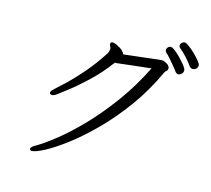

<svg xmlns="http://www.w3.org/2000/svg" viewBox="-117 -955 1234 1125"><g transform="rotate(15 500.0 -393.0)"><path d="M983 -707Q983 -697 975.5 -687.5Q968 -678 953 -678Q942 -678 934 -687Q918 -710 896 -734.5Q874 -759 851 -777Q844 -783 844 -791Q844 -801 852 -808.5Q860 -816 870 -816Q878 -816 896.5 -802.5Q915 -789 935 -769.5Q955 -750 969 -732.5Q983 -715 983 -707ZM899 -635Q890 -626 879 -626Q870 -626 862 -635Q853 -648 837.5 -666.5Q822 -685 806 -703.5Q790 -722 779 -731Q773 -737 773 -745Q773 -754 780 -762Q787 -770 797 -770Q806 -770 822.5 -757.5Q839 -745 856.5 -727Q874 -709 888 -692Q902 -675 906 -666Q908 -663 908 -657Q908 -643 899 -635ZM504 -596Q449 -522 390 -466.5Q331 -411 285 -375.5Q239 -340 220 -326Q207 -317 196 -317Q188 -317 185 -321Q182 -324 182 -329Q182 -335 188 -342Q194 -349 200 -354Q223 -374 263 -412Q303 -450 352 -507Q401 -564 449 -638Q452 -644 454 -650Q456 -656 457 -665V-666Q457 -674 452.5 -681.5Q448 -689 448 -695Q448 -701 453 -705Q455 -707 461 -707Q467 -707 474 -704.5Q481 -702 484 -701Q512 -688 524.5 -675.5Q537 -663 538 -655Q553 -657 579.5 -660Q606 -663 637 -666.5Q668 -670 696.5 -673.5Q725 -677 744.5 -679Q764 -681 766 -681Q779 -681 797.5 -670Q816 -659 816 -644Q816 -634 808.5 -627.5Q801 -621 799 -617Q742 -493 668 -391.5Q594 -290 515.5 -211.5Q437 -133 365.5 -79Q294 -25 241.5 2.5Q189 30 167 30Q160 30 157.5 27Q155 24 155 24Q154 23 154 20Q154 8 184 -8Q229 -34 295.5 -87Q362 -140 437.5 -218.5Q513 -297 586.5 -397.5Q660 -498 720 -619Q650 -612 603 -606Q556 -600 526 -597Q522 -596 518 -596Q514 -596 510 -596Z"/></g></svg>

Font: Moon Stars Kai HW
Style: Regular
Weight: 400
Designer: GuiWonder
Version: Version 1.101